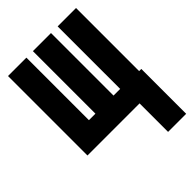

<svg xmlns="http://www.w3.org/2000/svg" viewBox="-219 -645 938 938"><g transform="rotate(-45 250.0 -176.0)"><path d="M375 197V0H347V-113H500V197ZM15 0V-549H142V-117H187V-549H312V-117H358V-549H485V0Z"/></g></svg>

Font: Noto Sans Mono Condensed Extra
Style: Regular
Weight: 800
Width: 3
Designer: Monotype Design Team
Foundry: Monotype Imaging Inc.
Version: Version 1.900